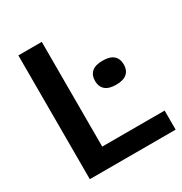

<svg xmlns="http://www.w3.org/2000/svg" viewBox="-172 -867 943 994"><g transform="rotate(-30 299.0 -370.0)"><path d="M78.5 0V-740H218.5V-114H591.5V0ZM442 -355Q398.5 -355 377.2 -373.8Q356 -392.5 356 -426.5Q356 -461 377.2 -479.8Q398.5 -498.5 442 -498.5Q485.5 -498.5 506.8 -479.8Q528 -461 528 -426.5Q528 -392.5 506.8 -373.8Q485.5 -355 442 -355Z"/></g></svg>

Font: Encode Sans SemiExpanded SemiBold
Style: Regular
Weight: 600
Width: 6
Designer: Multiple Designers
Foundry: Impallari Type
Version: Version 3.002